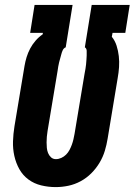

<svg xmlns="http://www.w3.org/2000/svg" viewBox="-20 -755 549 783"><path d="M207 8Q177 8 148 1Q119 -6 96 -23Q73 -40 59 -65Q45 -90 38.5 -119Q32 -148 33 -178.5Q34 -209 39 -240L80 -486Q83 -504 88.5 -522Q94 -540 103 -557Q112 -574 125 -589Q138 -604 154 -615L155 -621H103L121 -735H276L248 -562Q240 -559 236 -550.5Q232 -542 230 -533.5Q228 -525 225.5 -517Q223 -509 221 -500.5Q219 -492 217.5 -483.5Q216 -475 215 -467L174 -221Q172 -209 171 -197.5Q170 -186 170 -174.5Q170 -163 171 -152Q172 -141 176 -131Q180 -121 188 -113.5Q196 -106 208 -106Q219 -106 230 -111Q241 -116 249.5 -124.5Q258 -133 263.5 -143.5Q269 -154 273 -165Q277 -176 279.5 -187Q282 -198 284 -209L325 -455Q327 -465 328.5 -474Q330 -483 331 -492.5Q332 -502 332.5 -511Q333 -520 333.5 -529Q334 -538 333.5 -548Q333 -558 326 -562L354 -735H509L491 -621H439L436 -605Q449 -589 455.5 -568.5Q462 -548 464.5 -526Q467 -504 465.5 -481.5Q464 -459 460 -437L419 -190Q415 -165 407.5 -140Q400 -115 386 -91.5Q372 -68 352.5 -48.5Q333 -29 309 -16Q285 -3 259 2.5Q233 8 207 8Z"/></svg>

Font: Iosevka Term Curly Heavy
Style: Italic
Weight: 900
Italic angle: -9°
Designer: Belleve Invis
Foundry: Belleve Invis
Version: Version 32.3.0